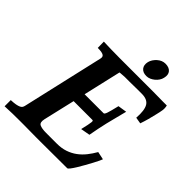

<svg xmlns="http://www.w3.org/2000/svg" viewBox="-269 -1034 1186 1186"><g transform="rotate(45 324.0 -441.5)"><path d="M267 -399H433Q440 -399 447 -419.5Q454 -440 467 -495L525 -504Q518 -474 509 -441.5Q500 -409 490 -366Q483 -337 477 -306.5Q471 -276 465 -243L404 -232Q411 -261 414.5 -278.5Q418 -296 419 -305.5Q420 -315 418.5 -318Q417 -321 413 -321H249L201 -115Q193 -80 211.5 -71Q230 -62 268 -62H362Q402 -62 434.5 -73Q467 -84 493.5 -103.5Q520 -123 541 -149.5Q562 -176 579 -206L631 -195Q630 -191 622.5 -175Q615 -159 603.5 -137.5Q592 -116 578.5 -92Q565 -68 552.5 -47.5Q540 -27 529.5 -13.5Q519 0 514 0Q457 0 399.5 0.5Q342 1 282 1Q268 1 242.5 1Q217 1 190 0.5Q163 0 138 0Q113 0 100 0Q68 0 38 0.5Q8 1 -30 3V-51Q-4 -52 12 -55Q28 -58 37.5 -62.5Q47 -67 51 -73Q55 -79 57 -87L180 -623Q182 -631 181 -638Q180 -645 174 -649.5Q168 -654 155.5 -656.5Q143 -659 122 -659L121 -713Q151 -712 186.5 -711Q222 -710 260 -710H519Q536 -710 557 -710Q578 -710 599 -709.5Q620 -709 640 -709Q660 -709 675 -709Q680 -689 677 -669.5Q674 -650 667 -622Q661 -596 654 -570Q647 -544 637 -515L595 -522Q600 -591 582 -621Q564 -651 515 -651Q498 -651 479 -651Q460 -651 442.5 -650.5Q425 -650 410.5 -650Q396 -650 390 -650H366Q339 -648 331.5 -647.5Q324 -647 324 -646ZM403 -816Q410 -843 434 -864.5Q458 -886 487 -886Q519 -886 534.5 -868Q550 -850 542 -818Q539 -804 530.5 -791.5Q522 -779 510.5 -769.5Q499 -760 485.5 -754Q472 -748 457 -748Q426 -748 411 -766.5Q396 -785 403 -816Z"/></g></svg>

Font: Lusitana
Style: Bold Italic
Weight: 700
Designer: Ana Paula Megda
Foundry: Ana Paula Megda
Version: Version 1.000; ttfautohint (v1.1) -l 8 -r 50 -G 200 -x 14 -D